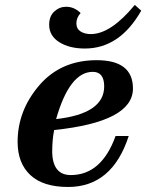

<svg xmlns="http://www.w3.org/2000/svg" viewBox="-20 -742 591 772"><path d="M253.9 9.8Q153.3 9.8 102.1 -38.1Q50.8 -85.9 50.8 -171.4Q50.8 -297.4 137.7 -398.7Q224.6 -500 368.7 -500Q514.6 -500 514.6 -386.2Q514.6 -252 197.8 -219.2Q189.9 -181.2 189.9 -130.4Q191.9 -38.1 264.6 -38.1Q388.2 -38.1 444.8 -195.3H497.6Q431.2 9.8 253.9 9.8ZM205.6 -263.2Q398.9 -284.7 398.9 -394.5Q398.9 -453.1 353 -453.1Q259.8 -453.1 205.6 -263.2ZM321.3 -546.9Q258.8 -546.9 218.3 -572.5Q177.7 -598.1 177.7 -642.1Q177.7 -677.2 198.5 -696Q219.2 -714.8 246.1 -714.8Q278.8 -714.8 304.2 -689.5Q287.1 -670.9 287.1 -648.4Q287.1 -626.5 303.7 -615.7Q320.3 -605 345.2 -605Q425.3 -605 522 -722.2L547.9 -699.2Q461.4 -546.9 321.3 -546.9Z"/></svg>

Font: Munson
Style: Bold Italic
Weight: 700
Italic angle: -12°
Designer: Paul James MIller
Foundry: High-Logic / Made with FontCreator
Version: Version 2.10;May 5, 2019;FontCreator 11.5.0.2430 64-bit